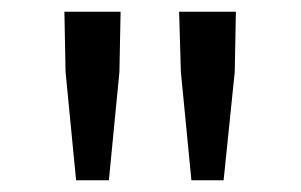

<svg xmlns="http://www.w3.org/2000/svg" viewBox="-20 -791 515 328"><path d="M92 -668 90 -771H186L184 -668L166 -483H110ZM289 -668 286 -771H383L381 -668L362 -483H307Z"/></svg>

Font: Source Han Sans K Regular
Style: Regular
Weight: 400
Designer: Ryoko NISHIZUKA  (kana & ideographs); Paul D. Hunt (Latin, Greek & Cyrillic); Wenlong ZHANG  (bopomofo); Sandoll Communi
Foundry: Adobe Systems Incorporated
Version: Version 1.00 July 18, 2014, initial release